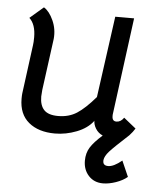

<svg xmlns="http://www.w3.org/2000/svg" viewBox="-52 -559 685 802"><g transform="rotate(5 291.0 -157.5)"><path d="M511 162Q492 178 463 188Q434 198 409 198Q372 198 349 173Q326 148 326 110Q326 78 341 54Q356 30 391 -1Q372 -9 361 -27Q350 -45 351 -64V-59Q327 -27 282 -9.5Q237 8 191 8Q122 8 81 -26Q40 -60 40 -125Q40 -139 41 -147L68 -351Q70 -363 70 -385Q70 -439 43 -464L100 -513Q123 -499 139.5 -462.5Q156 -426 152 -385L123 -169Q121 -149 121 -141Q121 -104 139 -85Q157 -66 198 -66Q243 -66 276.5 -87.5Q310 -109 353 -159L400 -500H479L425 -91V-85Q425 -64 443 -64Q461 -64 474 -83L525 -42Q516 -27 502 -12Q442 43 423.5 63.5Q405 84 403 101V105Q403 124 425 124Q448 124 482 96Z"/></g></svg>

Font: Bellota
Style: Bold Italic
Weight: 700
Italic angle: -7.5°
Designer: Kemie Guaida
Foundry: Kemie Guaida
Version: Version 4.001